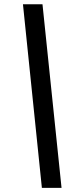

<svg xmlns="http://www.w3.org/2000/svg" viewBox="-20 -782 378 911"><path d="M178.7 109.4 88.9 -761.7H181.6L272 109.4Z"/></svg>

Font: Inter Display Medium
Style: Italic
Weight: 500
Italic angle: -9.39999°
Designer: Rasmus Andersson
Foundry: rsms
Version: Version 4.000;git-a52131595